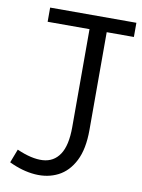

<svg xmlns="http://www.w3.org/2000/svg" viewBox="-91 -790 701 946"><g transform="rotate(10 260.0 -317.0)"><path d="M20.5 57 46.5 -11Q121 22 176 18.8Q231 15.5 261.2 -29.8Q291.5 -75 291.5 -167V-657H82V-728H513.5V-657H377.5V-168Q377.5 -72 347.2 -12.8Q317 46.5 265.8 72.5Q214.5 98.5 150.8 93.8Q87 89 20.5 57Z"/></g></svg>

Font: Mooli
Style: Regular
Weight: 400
Designer: Vernon Adams
Foundry: Vernon Adams
Version: Version 1.000; ttfautohint (v1.8.4.7-5d5b);gftools[0.9.33]